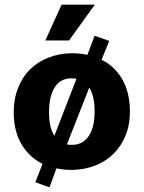

<svg xmlns="http://www.w3.org/2000/svg" viewBox="-20 -720 619 826"><path d="M387 -566 450 -544 417 -463Q472 -436 504.5 -381.5Q537 -327 539 -247Q540 -188 521.5 -140.5Q503 -93 469.5 -59.5Q436 -26 390 -8Q344 10 291 11Q273 11 256 9.5Q239 8 223 4L193 86L132 64L163 -15Q107 -43 74 -97Q41 -151 39 -229Q38 -290 56.5 -338.5Q75 -387 108.5 -420.5Q142 -454 188 -472Q234 -490 287 -491Q325 -491 356 -484ZM286 -383Q267 -383 250 -375.5Q233 -368 220 -351Q207 -334 199 -306Q191 -278 191 -236Q191 -201 197 -177Q203 -153 214 -136L309 -381Q304 -382 298 -382.5Q292 -383 286 -383ZM387 -240Q387 -276 381 -301Q375 -326 364 -343L268 -99Q274 -97 280.5 -97Q287 -97 293 -97Q311 -97 328 -105Q345 -113 358 -129.5Q371 -146 379 -173.5Q387 -201 387 -240ZM277 -546H175L245 -700H388Z"/></svg>

Font: Mukta Vaani ExtraBold
Style: Regular
Weight: 800
Designer: Noopur Datye, Girish Dalvi, Yashodeep Gholap, Pallavi Karambelkar
Foundry: Ek Type
Version: Version 2.538;PS 1.000;hotconv 16.6.51;makeotf.lib2.5.65220;